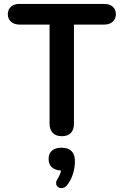

<svg xmlns="http://www.w3.org/2000/svg" viewBox="-20 -690 619 984"><path d="M297 8C339 8 359 -16 359 -57V-564H514C549 -564 574 -584 574 -617C574 -651 549 -670 514 -670H80C45 -670 20 -651 20 -617C20 -584 45 -564 80 -564H234V-57C234 -16 256 8 297 8ZM323 260C351 226 364 178 364 136C364 90 340 67 296 67C253 67 229 88 229 125C229 161 252 182 293 184C290 198 284 213 276 225C248 265 296 292 323 260Z"/></svg>

Font: SN Pro SemiBold
Style: Regular
Weight: 600
Designer: Tobias Whetton
Foundry: Supernotes
Version: Version 1.003;Glyphs 3.3 (3324)